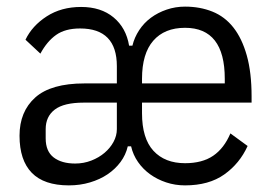

<svg xmlns="http://www.w3.org/2000/svg" viewBox="-20 -548 822 580"><path d="M233 -238Q173 -238 145.5 -217Q118 -196 118 -158V-130Q118 -91 142 -72.5Q166 -54 207 -54Q233 -54 256 -63Q279 -72 296 -86.5Q313 -101 323 -119.5Q333 -138 333 -158V-238ZM659 -296V-310Q659 -464 539 -464Q477 -464 443 -425Q409 -386 409 -310V-296ZM539 -55Q591 -55 624 -77.5Q657 -100 676 -145L728 -107Q704 -54 657.5 -21Q611 12 539 12Q509 12 482 3Q455 -6 433.5 -21.5Q412 -37 397 -58.5Q382 -80 376 -106H366Q360 -80 344 -58.5Q328 -37 305 -21.5Q282 -6 252 3Q222 12 188 12Q113 12 76 -26Q39 -64 39 -138Q39 -211 86.5 -253.5Q134 -296 235 -296H333V-348Q333 -462 222 -462Q177 -462 149.5 -442.5Q122 -423 102 -386L57 -428Q77 -470 121 -498.5Q165 -527 225 -527Q285 -527 323 -495.5Q361 -464 370 -410H380Q386 -435 400.5 -457Q415 -479 436 -494.5Q457 -510 483.5 -519Q510 -528 539 -528Q584 -528 621.5 -513Q659 -498 685 -465Q711 -432 725.5 -380.5Q740 -329 740 -257V-238H409V-206Q409 -130 443.5 -92.5Q478 -55 539 -55Z"/></svg>

Font: IBM Plex Sans Condensed
Style: Regular
Weight: 400
Width: 3
Designer: Mike Abbink, Paul van der Laan, Pieter van Rosmalen
Foundry: Bold Monday
Version: Version 1.1